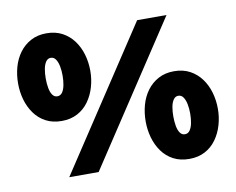

<svg xmlns="http://www.w3.org/2000/svg" viewBox="-73 -733 1031 840"><g transform="rotate(-10 442.5 -313.0)"><path d="M182.6 -247.9Q142.4 -247.9 112.2 -263.9Q81.9 -279.9 61.8 -308Q41.7 -336.1 31.9 -370.8Q22.2 -405.6 22.2 -442.4Q22.2 -480.6 31.9 -515.3Q41.7 -550 61.8 -577.4Q81.9 -604.9 112.2 -621.2Q142.4 -637.5 181.9 -637.5Q222.2 -637.5 252.4 -621.2Q282.6 -604.9 302.8 -577.4Q322.9 -550 333 -515.3Q343.1 -480.6 343.1 -442.4Q343.1 -405.6 333 -370.8Q322.9 -336.1 302.8 -308Q282.6 -279.9 252.4 -263.9Q222.2 -247.9 182.6 -247.9ZM181.9 -357.6Q195.8 -357.6 204.2 -369.4Q212.5 -381.2 216.3 -401Q220.1 -420.8 220.1 -443.1Q220.1 -465.3 216.3 -484.7Q212.5 -504.2 204.2 -516.3Q195.8 -528.5 181.9 -528.5Q168.8 -528.5 160.4 -516.3Q152.1 -504.2 148.6 -484.7Q145.1 -465.3 145.1 -443.1Q145.1 -420.8 148.6 -401Q152.1 -381.2 160.4 -369.4Q168.8 -357.6 181.9 -357.6ZM171.5 0 583.3 -625H713.9L302.1 0ZM703.5 12.5Q663.2 12.5 633 -3.5Q602.8 -19.4 582.6 -47.6Q562.5 -75.7 552.8 -110.4Q543.1 -145.1 543.1 -181.9Q543.1 -220.1 552.8 -254.9Q562.5 -289.6 582.6 -317Q602.8 -344.4 633 -360.8Q663.2 -377.1 702.8 -377.1Q743.1 -377.1 773.3 -360.8Q803.5 -344.4 823.6 -317Q843.8 -289.6 853.8 -254.9Q863.9 -220.1 863.9 -181.9Q863.9 -145.1 853.8 -110.4Q843.8 -75.7 823.6 -47.6Q803.5 -19.4 773.3 -3.5Q743.1 12.5 703.5 12.5ZM702.8 -97.2Q716.7 -97.2 725 -109Q733.3 -120.8 737.2 -140.6Q741 -160.4 741 -182.6Q741 -204.9 737.2 -224.3Q733.3 -243.8 725 -255.9Q716.7 -268.1 702.8 -268.1Q689.6 -268.1 681.2 -255.9Q672.9 -243.8 669.4 -224.3Q666 -204.9 666 -182.6Q666 -160.4 669.4 -140.6Q672.9 -120.8 681.2 -109Q689.6 -97.2 702.8 -97.2Z"/></g></svg>

Font: Afacad Flux Black
Style: Regular
Weight: 900
Designer: Kristian Moeller
Foundry: Dicotype
Version: Version 1.100